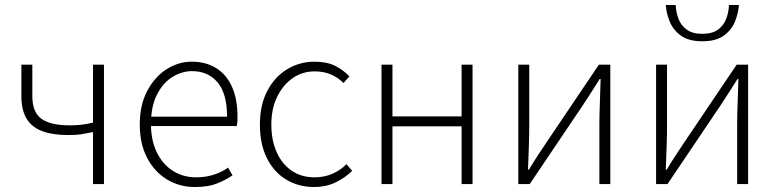

<svg xmlns="http://www.w3.org/2000/svg" viewBox="-20 -740 3120 772"><path d="M354 0V-209Q325 -203 306.5 -200Q288 -197 254 -197Q191 -197 149 -213Q107 -229 86.5 -263.5Q66 -298 66 -353V-480H110V-353Q110 -289 146.5 -262.5Q183 -236 261 -236Q287 -236 308 -238.5Q329 -241 354 -247V-480H398V0Z M764 12Q702 12 652 -18Q602 -48 572 -104.5Q542 -161 542 -239Q542 -318 572 -374.5Q602 -431 649.5 -461.5Q697 -492 751 -492Q808 -492 849.5 -466Q891 -440 913 -390.5Q935 -341 935 -270Q935 -262 934.5 -252.5Q934 -243 932 -233H569V-271H893Q893 -363 855 -408.5Q817 -454 752 -454Q712 -454 674 -431Q636 -408 611.5 -360.5Q587 -313 587 -241Q587 -175 611 -126.5Q635 -78 676 -52.5Q717 -27 768 -27Q807 -27 839.5 -37.5Q872 -48 897 -66L915 -35Q887 -16 852 -2Q817 12 764 12Z M1243 12Q1181 12 1131.5 -17.5Q1082 -47 1053.5 -103.5Q1025 -160 1025 -239Q1025 -319 1055.5 -376Q1086 -433 1136 -462.5Q1186 -492 1244 -492Q1294 -492 1327 -475.5Q1360 -459 1385 -433L1361 -406Q1340 -428 1311 -440.5Q1282 -453 1245 -453Q1196 -453 1157 -426Q1118 -399 1094.5 -351Q1071 -303 1071 -239Q1071 -176 1092.5 -128Q1114 -80 1153 -53.5Q1192 -27 1245 -27Q1284 -27 1317 -41.5Q1350 -56 1373 -80L1396 -53Q1366 -24 1328 -6Q1290 12 1243 12Z M1514 0V-480H1558V-272H1836V-480H1880V0H1836V-232H1558V0Z M2064 0V-480H2108V-240Q2108 -200 2106.5 -153.5Q2105 -107 2103 -58H2107Q2121 -82 2140.5 -112Q2160 -142 2175 -164L2388 -480H2434V0H2390V-240Q2390 -280 2392 -326.5Q2394 -373 2395 -422H2391Q2377 -399 2357.5 -369Q2338 -339 2323 -316L2110 0Z M2618 0V-480H2662V-240Q2662 -200 2660.5 -153.5Q2659 -107 2657 -58H2661Q2675 -82 2694.5 -112Q2714 -142 2729 -164L2942 -480H2988V0H2944V-240Q2944 -280 2946 -326.5Q2948 -373 2949 -422H2945Q2931 -399 2911.5 -369Q2892 -339 2877 -316L2664 0ZM2804 -574Q2749 -574 2717.5 -597Q2686 -620 2672.5 -654Q2659 -688 2657 -720H2697Q2698 -691 2708 -664.5Q2718 -638 2741 -621Q2764 -604 2804 -604Q2844 -604 2867 -621Q2890 -638 2900 -664.5Q2910 -691 2911 -720H2951Q2949 -688 2935.5 -654Q2922 -620 2890.5 -597Q2859 -574 2804 -574Z"/></svg>

Font: Source Sans 3 Light
Style: Regular
Weight: 300
Designer: Paul D. Hunt
Foundry: Adobe
Version: Version 3.052;hotconv 1.1.0;makeotfexe 2.6.0